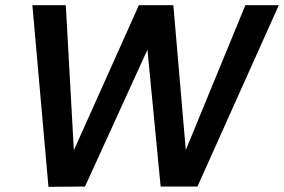

<svg xmlns="http://www.w3.org/2000/svg" viewBox="-20 -720 1096 741"><path d="M167 1 105 -700H234L265 -140L516 -700H649L697 -141L927 -700H1056L742 0H600L549 -528L308 0Z"/></svg>

Font: DM Sans 24pt SemiBold
Style: Italic
Weight: 600
Italic angle: -10°
Designer: Colophon Foundry, Jonny Pinhorn
Foundry: Colophon Foundry
Version: Version 4.004;gftools[0.9.30]